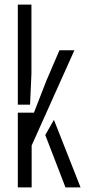

<svg xmlns="http://www.w3.org/2000/svg" viewBox="-20 -820 376 840"><path d="M58 0V-327H128.5L182.5 -466L240 -600H305.5L118.5 -183.5V0ZM58 -362V-800H117.5V-497L111.5 -362ZM178 -229.5 216 -295.5 332.5 0H266.5Z"/></svg>

Font: Big Shoulders Stencil Text Thin Light
Style: Regular
Weight: 300
Version: Version 2.001